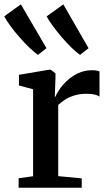

<svg xmlns="http://www.w3.org/2000/svg" viewBox="-58 -882 510 902"><path d="M29.5 0V-44.5L97.5 -54V-462.5L31 -480.5V-530.5L172.5 -554.5H180.5L202.5 -537.5V-514.5L199.5 -426.5L202.5 -428Q206.5 -439 219.8 -459.5Q233 -480 255.2 -501.2Q277.5 -522.5 307.5 -537.2Q337.5 -552 374.5 -552Q388 -552 396.2 -550.5Q404.5 -549 409.5 -547V-428Q403 -433.5 388.2 -437.5Q373.5 -441.5 350.5 -441.5Q316.5 -441.5 291 -433.5Q265.5 -425.5 247 -413.5Q228.5 -401.5 215.5 -389V-54.5L326 -44V0ZM120 -624.5Q104 -635.5 80.8 -657.5Q57.5 -679.5 33.8 -706.8Q10 -734 -9.2 -760.2Q-28.5 -786.5 -38 -805.5L40 -861.5L160.5 -655.5L121 -624.5ZM317.5 -624.5Q301.5 -635.5 279 -657.2Q256.5 -679 233.2 -706Q210 -733 190.8 -759.2Q171.5 -785.5 161 -805L239.5 -861.5L358 -655.5L318.5 -624.5Z"/></svg>

Font: Merriweather 48pt SemiBold
Style: Regular
Weight: 600
Version: Version 2.100